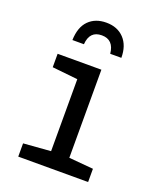

<svg xmlns="http://www.w3.org/2000/svg" viewBox="-141 -852 782 940"><g transform="rotate(20 250.0 -382.0)"><path d="M68 0V-69L210 -80V-455L77 -469V-539H305V-80L432 -69V0ZM250 -764Q308 -764 342.5 -727.5Q377 -691 377 -627H319Q312 -698 250 -698Q187 -698 182 -627H122Q124 -695 158.5 -729.5Q193 -764 250 -764Z"/></g></svg>

Font: Noto Sans Mono ExtraCondensed Medium
Style: Regular
Weight: 500
Width: 2
Designer: Monotype Design Team
Foundry: Monotype Imaging Inc.
Version: Version 2.014